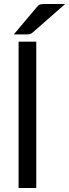

<svg xmlns="http://www.w3.org/2000/svg" viewBox="-20 -946 348 966"><path d="M162.5 -736.5V0H73.5V-736.5ZM308 -926 145 -783Q137.5 -776 130.5 -774.5Q123.5 -773 113.5 -773H49.5L165 -910Q173.5 -921 182.2 -923.5Q191 -926 207.5 -926Z"/></svg>

Font: Lato-Regular
Style: Regular
Weight: 400
Designer: Lukasz Dziedzic with Adam Twardoch and Botio Nikoltchev
Foundry: tyPoland Lukasz Dziedzic
Version: Version 2.015; 2015-08-06; http://www.latofonts.com/